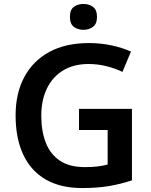

<svg xmlns="http://www.w3.org/2000/svg" viewBox="-20 -942 766 972"><path d="M380 -391H648V-29Q591 -10 531.5 0Q472 10 396 10Q287 10 212 -33Q137 -76 98 -158.5Q59 -241 59 -358Q59 -470 103 -552Q147 -634 229.5 -679Q312 -724 431 -724Q489 -724 543.5 -712.5Q598 -701 643 -681L600 -578Q565 -595 520.5 -606.5Q476 -618 428 -618Q354 -618 300.5 -586Q247 -554 218 -495Q189 -436 189 -356Q189 -279 211.5 -220.5Q234 -162 282.5 -129Q331 -96 410 -96Q449 -96 475.5 -99.5Q502 -103 525 -109V-284H380ZM403 -922Q430 -922 450.5 -907.5Q471 -893 471 -856Q471 -821 450.5 -806Q430 -791 403 -791Q374 -791 354 -806Q334 -821 334 -856Q334 -893 354 -907.5Q374 -922 403 -922Z"/></svg>

Font: Noto Sans New Tai Lue SemiBold
Style: Regular
Weight: 600
Version: Version 2.003